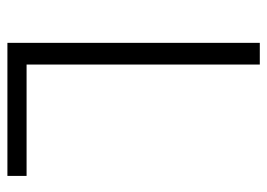

<svg xmlns="http://www.w3.org/2000/svg" viewBox="-124 -614 738 531"><g transform="rotate(90 245.5 -349.0)"><path d="M467 0H99V-698H159V-53H467Z"/></g></svg>

Font: IBM Plex Sans Light
Style: Regular
Weight: 300
Designer: Mike Abbink, Paul van der Laan, Pieter van Rosmalen
Foundry: Bold Monday
Version: Version 3.201